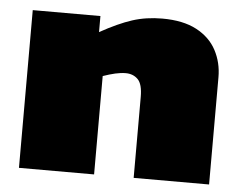

<svg xmlns="http://www.w3.org/2000/svg" viewBox="-45 -613 839 667"><g transform="rotate(5 375.0 -280.0)"><path d="M44 0V-550H280V-494Q343 -529 391 -544.5Q439 -560 495 -560Q568 -560 615 -535Q662 -510 684.5 -467.5Q707 -425 707 -374V0H444V-282Q444 -327 427.5 -343.5Q411 -360 385 -360Q368 -360 348.5 -355.5Q329 -351 306 -343V0Z"/></g></svg>

Font: Georama Extended Black
Style: Regular
Weight: 900
Width: 7
Designer: Jean-Baptiste Levee
Foundry: Production Type
Version: Version 1.000